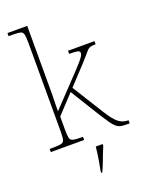

<svg xmlns="http://www.w3.org/2000/svg" viewBox="-178 -846 879 1152"><g transform="rotate(-20 262.0 -269.5)"><path d="M20 0V-20H41Q78 -20 94 -24Q110 -28 114 -43.5Q118 -59 118 -94V-662Q118 -699 114 -715.5Q110 -732 95.5 -736Q81 -740 51 -740H20V-760H146V-374Q146 -355 146 -335.5Q146 -316 145.5 -296.5Q145 -277 144.5 -256.5Q144 -236 144 -215L294 -373Q339 -420 360 -444Q381 -468 387 -479Q393 -490 393 -497Q393 -510 376.5 -513Q360 -516 325 -516V-536H494V-516Q473 -516 461.5 -513Q450 -510 441.5 -501.5Q433 -493 420.5 -477.5Q408 -462 385 -437L274 -318L400 -116Q436 -59 462 -39.5Q488 -20 520 -20H524V0H510Q486 0 469.5 -3Q453 -6 439.5 -17Q426 -28 410.5 -50Q395 -72 371 -110L255 -298L146 -181V-94Q146 -59 150 -43.5Q154 -28 170.5 -24Q187 -20 223 -20H233V0ZM262 208Q267 183 271.5 157.5Q276 132 279.5 107.5Q283 83 285 61H329V71Q320 92 309.5 119.5Q299 147 288.5 174Q278 201 268 221H262Z"/></g></svg>

Font: Noto Rashi Hebrew Thin
Style: Regular
Weight: 250
Version: Version 1.006